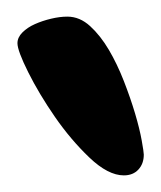

<svg xmlns="http://www.w3.org/2000/svg" viewBox="-20 -710 194 231"><path d="M1 -658Q1 -665 7 -671Q13 -677 22 -681Q31 -685 41.5 -687.5Q52 -690 61 -690Q76 -690 88.5 -678.5Q101 -667 111 -650Q121 -633 129 -612.5Q137 -592 142.5 -573.5Q148 -555 150.5 -541Q153 -527 153 -524Q153 -513 146.5 -506Q140 -499 129 -499Q110 -499 87.5 -520.5Q65 -542 46 -569.5Q27 -597 14 -623Q1 -649 1 -658Z"/></svg>

Font: Life Savers ExtraBold
Style: Regular
Weight: 800
Designer: Pablo Impallari, Rodrigo Fuenzalida, Brenda Gallo
Foundry: Pablo Impallari, Rodrigo Fuenzalida, Brenda Gallo
Version: Version 3.001; ttfautohint (v0.95) -l 8 -r 50 -G 200 -x 14 -